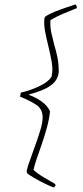

<svg xmlns="http://www.w3.org/2000/svg" viewBox="-20 -696 370 860"><path d="M222 144Q196 135 161 116.5Q126 98 103 82L99 71Q104 49 114 22Q124 -5 134 -34Q148 -72 159.5 -109Q171 -146 171 -171Q171 -208 141 -227.5Q111 -247 70 -263L73 -281Q117 -291 157.5 -310.5Q198 -330 211 -353Q218 -384 211.5 -419.5Q205 -455 196 -492Q188 -524 182 -555Q176 -586 179 -614L182 -621Q199 -633 224 -643Q249 -653 274 -661.5Q299 -670 317 -676L321 -674L325 -660Q295 -648 264 -635Q233 -622 206 -606Q204 -575 210 -549Q216 -523 223 -495Q231 -469 237 -440.5Q243 -412 243 -378Q243 -342 211.5 -316.5Q180 -291 110 -273V-271Q142 -259 167 -241Q192 -223 204 -198Q201 -164 190 -124Q179 -84 166 -47Q154 -13 144 16.5Q134 46 130 65Q147 81 175.5 98Q204 115 227 128L229 134Z"/></svg>

Font: Labrada ExtraLight
Style: Italic
Weight: 200
Italic angle: -7°
Designer: Mercedes Jáuregui
Foundry: Omnibus-Type Team
Version: Version 1.000; ttfautohint (v1.8.4.7-5d5b)